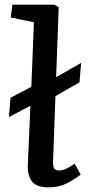

<svg xmlns="http://www.w3.org/2000/svg" viewBox="-20 -787 387 821"><path d="M187 14Q136 14 116.5 -11.5Q97 -37 99 -82L110 -335L18 -286L25 -369L114 -416L125 -692L26 -712L33 -767H213L231 -756L220 -457L327 -518L320 -435L217 -376L207 -101Q206 -79 210.5 -68.5Q215 -58 234 -58Q259 -58 299 -87L325 -41Q308 -26 271.5 -6Q235 14 187 14Z"/></svg>

Font: Literata 7pt Medium
Style: Italic
Weight: 500
Italic angle: -2°
Designer: Latin by Veronika Burian and Jose Scaglione. Greek by Irene Vlachou. Cyrillic by Vera Evstafieva
Foundry: TypeTogether
Version: Version 3.002